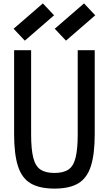

<svg xmlns="http://www.w3.org/2000/svg" viewBox="-20 -1095 640 1129"><path d="M300 14Q212 14 160 -17Q108 -48 85.5 -118.5Q63 -189 63 -306V-800H163V-306Q163 -218 175.5 -168Q188 -118 218 -98Q248 -78 300 -78Q353 -78 382.5 -98Q412 -118 424.5 -168Q437 -218 437 -306V-800H537V-306Q537 -189 514.5 -118.5Q492 -48 440.5 -17Q389 14 300 14ZM368 -856 302 -926 474 -1075 540 -1005ZM126 -856 60 -926 232 -1075 298 -1005Z"/></svg>

Font: Victor Mono
Style: Bold
Weight: 700
Monospace: yes
Designer: Rune Bjørnerås
Version: Version 1.561;gftools[0.9.30]